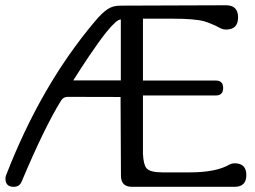

<svg xmlns="http://www.w3.org/2000/svg" viewBox="-20 -721 984 741"><path d="M446.3 -646Q430.2 -646 391.1 -597.7Q365.7 -566.4 324.7 -505.9Q292.5 -458 262.7 -410.6H446.3ZM885.3 -90.8Q930.7 -90.8 930.7 -45.4Q930.7 0 885.3 0H489.3Q446.8 0 446.8 -43L445.3 -346.7L240.7 -347.2Q224.1 -346.7 215.8 -333Q151.9 -230 63 -19Q54.7 0 32.7 0Q1 0 1 -31.7Q1 -38.1 3.4 -44.4Q137.7 -391.1 345.2 -637.2Q374 -671.9 396 -686Q415.5 -699.2 444.3 -699.2L852.1 -700.7Q898.9 -700.7 898.9 -653.8Q898.9 -606.9 852.1 -606.9Q842.3 -606.9 833.5 -610.8Q793.5 -631.8 766.6 -639.2Q730 -648.9 647 -648.9H531.7V-410.2H812.5Q841.3 -410.2 841.3 -381.3Q841.3 -352.5 812.5 -352.5H531.7V-127.9Q533.7 -85.4 545.4 -71.8Q559.1 -55.7 607.4 -55.7H710.9Q815.4 -55.7 866.2 -86.4Q875.5 -90.8 885.3 -90.8Z"/></svg>

Font: inglobal
Style: Regular
Weight: 400
Designer: Andrey Kochetov, Denis Davydov, Evgeny Yurtaev
Foundry: inglobal
Version: Version 1.00 September 25, 2014, initial release